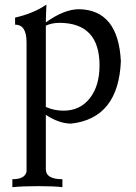

<svg xmlns="http://www.w3.org/2000/svg" viewBox="-20 -522 586 826"><path d="M248.5 283.2Q213.4 278.8 145.5 278.8Q78.1 278.8 33.2 283.2V249Q87.4 249 94.2 216.3V-340.3Q94.2 -416 44.9 -416V-446.3Q126 -464.8 179.7 -502.4Q177.2 -447.8 177.2 -425.8Q256.3 -482.4 320.3 -482.4Q488.8 -479 500 -258.8Q489.7 -13.2 286.1 9.8Q234.9 9.8 177.2 -27.8V206.1Q177.2 249 248.5 249ZM253.4 -45.9Q324.2 -45.9 366.2 -99.1Q408.2 -152.3 408.2 -240.7Q408.2 -423.8 234.4 -423.8Q202.1 -423.3 177.2 -411.6V-62Q212.4 -45.9 253.4 -45.9Z"/></svg>

Font: Almanac
Style: Regular
Weight: 400
Designer: Eden's Almanac
Version: Version 3.501;March 28, 2021;FontCreator 13.0.0.2683 64-bit